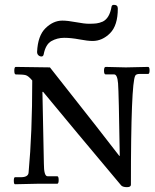

<svg xmlns="http://www.w3.org/2000/svg" viewBox="-20 -759 640 792"><path d="M499 -481 591 -483Q597 -483 597 -468.5Q597 -454 591 -454H556Q542 -454 538 -447Q520 -416 520 3Q520 13 503.5 13Q487 13 480 6Q280 -232 158 -380H155Q158 -203 161 -84Q161 -32 176 -32H216Q222 -32 222 -16.5Q222 -1 216 -1H133L42 1Q37 1 37 -13.5Q37 -28 42 -28H66Q97 -28 98 -48Q113 -210 113 -427Q97 -446 86 -449Q75 -452 45 -452Q39 -452 39 -467.5Q39 -483 45 -483L186 -481Q429 -173 472 -116H474Q470 -378 467 -415Q464 -452 451 -452H416Q409 -452 409 -467.5Q409 -483 416 -483ZM160 -534Q158 -526 151 -526Q144 -526 138.5 -531Q133 -536 133 -545Q136 -612 168 -643Q200 -674 237 -674Q259 -674 293.5 -667.5Q328 -661 347 -661Q366 -661 378 -662.5Q390 -664 404 -670Q432 -684 440 -731Q441 -739 450 -739Q466 -739 466 -724Q466 -654 434 -622Q402 -590 362 -590Q342 -590 307.5 -596.5Q273 -603 244.5 -603Q216 -603 192 -589.5Q168 -576 160 -534Z"/></svg>

Font: Sedan SC
Style: Regular
Weight: 400
Designer: Sebastian Salazar
Foundry: Sebastian Salazar
Version: Version 1.001